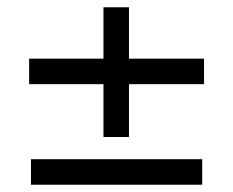

<svg xmlns="http://www.w3.org/2000/svg" viewBox="-20 -548 640 527"><path d="M264 -172V-317H60V-387H264V-528H334V-387H540V-317H334V-172ZM65 -41V-111H535V-41Z"/></svg>

Font: Wittgenstein Semibold
Style: Regular
Weight: 600
Designer: Jörg Drees
Foundry: Jörg Drees
Version: Version 1.303; ttfautohint (v1.8.4.7-5d5b)